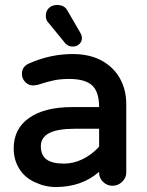

<svg xmlns="http://www.w3.org/2000/svg" viewBox="-20 -733 589 771"><path d="M243 -558 176 -640Q164 -651 164 -669Q164 -689 176.5 -701Q189 -713 210 -713Q239 -713 251 -690L301 -604Q309 -591 309 -580Q309 -566 298.5 -556Q288 -546 272 -546Q255 -546 243 -558ZM270 -303H378Q378 -364 350 -390Q322 -416 257 -416Q224 -416 197 -410.5Q170 -405 130 -392L115 -390Q96 -389 82 -403Q68 -417 68 -436Q68 -468 101 -480Q184 -516 272 -516Q343 -516 393 -487Q439 -460 463 -415.5Q487 -371 487 -315V-39Q487 -19 470.5 -3Q454 13 432 13Q410 13 394 -2.5Q378 -18 378 -39V-43Q308 18 204 18Q161 18 121 -1Q80 -19 57.5 -55Q35 -91 35 -137Q35 -216 97 -259.5Q159 -303 270 -303ZM237 -76Q275 -76 312 -94Q349 -112 378 -144V-216H281Q211 -216 177.5 -198.5Q144 -181 144 -146Q144 -110 166.5 -93Q189 -76 237 -76Z"/></svg>

Font: 寒蝉全圆体 Bold
Style: Regular
Weight: 700
Designer: Warren2060
      Designed by Motoya company      

      [Varela Round]
      Joe Prince(Latin component); Avraham Cornf
Foundry: ChillType
Version: Version 3.200